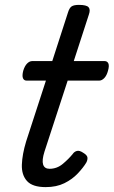

<svg xmlns="http://www.w3.org/2000/svg" viewBox="-20 -750 465 786"><path d="M167 16Q113 16 90.5 -9Q68 -34 69.5 -76Q71 -118 87 -171L168 -420H89Q78 -420 74 -430Q70 -440 75 -460Q81 -480 91 -490Q101 -500 112 -500H194L258 -698Q264 -718 273.5 -724Q283 -730 303 -730Q334 -730 342.5 -720.5Q351 -711 344 -691L282 -500H408Q419 -500 423.5 -490.5Q428 -481 422 -460Q417 -441 407 -430.5Q397 -420 386 -420H257L162 -129Q151 -94 156.5 -76.5Q162 -59 183 -59Q213 -59 237 -79Q261 -99 278 -120Q284 -129 294.5 -132Q305 -135 320 -125Q337 -115 338 -105Q339 -95 333 -84Q321 -64 298.5 -40Q276 -16 243.5 0Q211 16 167 16Z"/></svg>

Font: Playwrite NO
Style: Regular
Weight: 400
Designer: Veronika Burian, José Scaglione
Foundry: TypeTogether
Version: Version 1.002